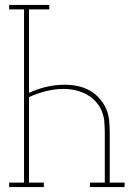

<svg xmlns="http://www.w3.org/2000/svg" viewBox="-20 -755 540 775"><path d="M17 0V-18H77V-717H17V-735H179V-717H97V-380Q131 -396 167.5 -404.5Q204 -413 241 -413Q267 -413 292 -408Q317 -403 339.5 -391Q362 -379 379.5 -360Q397 -341 407.5 -318Q418 -295 420.5 -269.5Q423 -244 423 -218V-18H483V0H343V-18H403V-218Q403 -241 401 -264.5Q399 -288 389.5 -309.5Q380 -331 363.5 -348Q347 -365 326.5 -375.5Q306 -386 283 -391Q260 -396 237 -396Q201 -396 165.5 -387Q130 -378 97 -363V-18H157V0Z"/></svg>

Font: Iosevka Curly Slab Thin
Style: Regular
Weight: 100
Monospace: yes
Designer: Belleve Invis
Foundry: Belleve Invis
Version: Version 22.1.2; ttfautohint (v1.8.4)